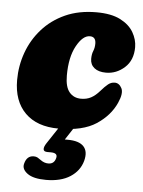

<svg xmlns="http://www.w3.org/2000/svg" viewBox="-50 -499 563 754"><g transform="rotate(5 231.5 -121.5)"><path d="M282.5 -362Q254.5 -362 230 -317.5Q205.5 -273 205.5 -200.5Q205.5 -155.5 222.8 -135Q240 -114.5 269 -114.5Q291 -114.5 308 -123.5Q325 -132.5 342 -152Q358 -170.5 369.8 -179.8Q381.5 -189 395.5 -189Q413 -189 423 -169.8Q433 -150.5 415.5 -111.5Q392.5 -60 339.5 -25Q286.5 10 191 10Q106 10 59.2 -36.5Q12.5 -83 12.5 -166Q12.5 -222 31.2 -274.2Q50 -326.5 86.8 -368Q123.5 -409.5 177 -433.8Q230.5 -458 300 -458Q358.5 -458 394.2 -439.8Q430 -421.5 446.5 -393Q463 -364.5 463 -334.5Q463 -283 430.8 -254Q398.5 -225 357.5 -225Q328 -225 311.5 -238.2Q295 -251.5 295 -274Q295 -292.5 300.5 -305.5Q306 -318.5 306 -335Q306 -362 282.5 -362ZM202 -8.5H258L219.5 50.5Q225 50.5 231 50.5Q275.5 50.5 294 70.2Q312.5 90 302.5 127.5Q291.5 167.5 254.8 191.2Q218 215 159.5 215Q109.5 215 86 197.8Q62.5 180.5 68.5 159Q76.5 127 104 127Q113 127 119.2 130.5Q125.5 134 132 139Q146.5 150 163 150Q186 150 192 126.5Q198 105.5 169 105.5H156Q141 105.5 140 96Q139 86.5 149 71.5Z"/></g></svg>

Font: Fraunces 144pt S100 Black
Style: Italic
Weight: 900
Italic angle: -16°
Version: Version 1.000; ttfautohint (v1.8.3)